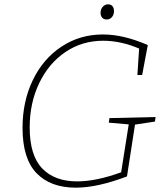

<svg xmlns="http://www.w3.org/2000/svg" viewBox="-20 -859 774 886"><path d="M698 -319 695 -298 603 -284 566 -45Q430 7 330 7Q213 7 148.5 -60Q84 -127 84 -269Q84 -391 131.5 -489.5Q179 -588 264 -644Q349 -700 455 -700Q550 -700 662 -651L636 -513H614L622 -635Q537 -671 456 -671Q359 -671 282 -619Q205 -567 161 -475.5Q117 -384 117 -271Q117 -142 174.5 -82Q232 -22 336 -22Q424 -22 539 -64L574 -285L482 -293L485 -314ZM444 -800Q444 -816 454 -827.5Q464 -839 479 -839Q492 -839 499 -830.5Q506 -822 506 -808Q506 -791 496.5 -780Q487 -769 472 -769Q459 -769 451.5 -777.5Q444 -786 444 -800Z"/></svg>

Font: Bitter Pro ExtraLight
Style: Italic
Weight: 275
Italic angle: -9°
Designer: Sol Matas, and Bitter project Authors
Foundry: Sol Matas
Version: Version 1.010